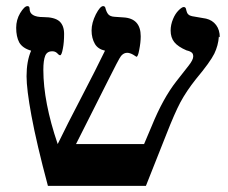

<svg xmlns="http://www.w3.org/2000/svg" viewBox="-20 -612 748 629"><path d="M700 -490 697 -492Q695 -463 682 -436Q668 -408 622 -353Q591 -314 571 -277Q552 -241 525 -172L458 -3H137Q100 -141 83 -233Q67 -320 67 -362Q67 -412 82 -446Q54 -454 43 -473Q33 -492 33 -521Q33 -547 46 -569Q60 -592 70 -592Q77 -592 77 -583Q77 -556 122 -556Q159 -556 175 -542Q190 -528 190 -501Q190 -473 186 -453Q182 -431 177 -431Q173 -431 167 -438Q161 -444 151 -444Q134 -444 128 -429Q122 -414 122 -383Q122 -278 169 -140Q201 -206 245 -290Q295 -386 324 -446Q301 -451 291 -468Q280 -487 280 -512Q280 -537 294 -565Q308 -592 318 -592Q323 -592 325 -587Q328 -574 334 -566Q340 -558 355 -557L384 -555Q441 -552 441 -493Q441 -473 436 -448Q432 -426 427 -426L416 -433Q405 -439 397 -439Q381 -439 371 -420Q363 -406 346 -372Q342 -365 328.5 -337.5Q315 -310 286.5 -254Q258 -198 229 -140H452L477 -199Q514 -290 558 -346Q573 -365 598 -397Q613 -416 613 -427Q613 -435 609 -439Q604 -444 591 -447Q563 -459 551 -474Q539 -489 539 -512Q539 -531 547 -550Q554 -567 565 -578Q576 -589 582 -589Q587 -589 589 -584L591 -576Q594 -562 609 -559L655 -551Q676 -546 688 -530Q700 -514 700 -490Z"/></svg>

Font: Libra Serif Modern
Style: Bold
Weight: 700
Designer: Stefan Peev, Context Ltd
Foundry: Ascender Corporation
Version: Version 1.000